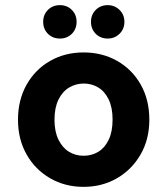

<svg xmlns="http://www.w3.org/2000/svg" viewBox="-20 -715 651 747"><path d="M305 12Q233 12 175 -21.5Q117 -55 83.5 -114Q50 -173 50 -249Q50 -326 83.5 -385.5Q117 -445 175 -478Q233 -511 305 -511Q378 -511 436 -478Q494 -445 527.5 -386Q561 -327 561 -249Q561 -173 527 -114Q493 -55 435 -21.5Q377 12 305 12ZM305 -109Q337 -109 362.5 -124.5Q388 -140 403 -171.5Q418 -203 418 -250Q418 -296 403 -327.5Q388 -359 362.5 -374.5Q337 -390 306 -390Q275 -390 249 -374.5Q223 -359 207.5 -327.5Q192 -296 192 -249Q192 -203 207.5 -171.5Q223 -140 248.5 -124.5Q274 -109 305 -109ZM213 -565Q185 -565 166.5 -583.5Q148 -602 148 -630Q148 -658 166.5 -676.5Q185 -695 213 -695Q241 -695 259.5 -676.5Q278 -658 278 -630Q278 -602 259.5 -583.5Q241 -565 213 -565ZM399 -565Q371 -565 352.5 -583.5Q334 -602 334 -630Q334 -658 352.5 -676.5Q371 -695 399 -695Q426 -695 445 -676.5Q464 -658 464 -630Q464 -602 445 -583.5Q426 -565 399 -565Z"/></svg>

Font: DM Sans 20pt ExtraBold
Style: Regular
Weight: 800
Version: Version 4.004;gftools[0.9.30]